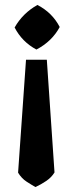

<svg xmlns="http://www.w3.org/2000/svg" viewBox="-20 -740 319 775"><path d="M221 -631Q190 -573 127 -540Q69 -571 39 -629Q72 -687 131 -720Q191 -689 221 -631ZM85 -499H169L200 -44Q188 -24 166.5 -9.5Q145 5 123 15Q107 6 87 -7Q67 -20 53 -43Z"/></svg>

Font: Brawler
Style: Bold
Weight: 700
Designer: Oleg Frolov, Haley Fiege
Foundry: Oleg Frolov, Haley Fiege
Version: Version 1.101; ttfautohint (v1.8.3)